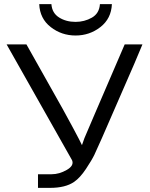

<svg xmlns="http://www.w3.org/2000/svg" viewBox="-20 -910 727 930"><path d="M170 -890H229Q232 -847 266 -825.5Q300 -804 346 -804Q389 -804 425 -824.5Q461 -845 464 -890H522Q519 -820 466.5 -779Q414 -738 346 -738Q278 -738 225.5 -779Q173 -820 170 -890ZM12 -695H108L284 -382L333 -292Q370 -223 377 -207Q379 -212 383 -224Q387 -236 389 -241L442 -365L584 -695H670Q660 -670 630 -600L474 -242Q449 -185 437 -160Q425 -135 396.5 -92Q368 -49 339 -29Q297 0 222 0H164V-66H230Q267 -66 303.5 -87Q340 -108 329 -134Q297 -191 12 -695Z"/></svg>

Font: Coval
Style: Light
Weight: 300
Foundry: Context Ltd
Version: Version 001.000